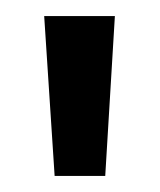

<svg xmlns="http://www.w3.org/2000/svg" viewBox="-20 -816 199 239"><path d="M35 -796H123L111 -597H48Z"/></svg>

Font: Poppins
Style: Regular
Weight: 400
Designer: Ninad Kale (Devanagari), Jonny Pinhorn (Latin)
Foundry: Indian Type Foundry
Version: Version 3.002 2017